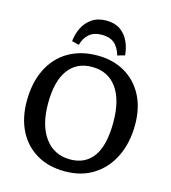

<svg xmlns="http://www.w3.org/2000/svg" viewBox="-134 -1039 1033 1161"><g transform="rotate(15 382.5 -459.0)"><path d="M380 14Q277 14 202.5 -30Q128 -74 88 -153Q48 -232 48 -337Q48 -453 90 -538Q132 -623 209.5 -668.5Q287 -714 391 -714Q489 -714 562.5 -671.5Q636 -629 677 -551.5Q718 -474 718 -368Q718 -256 676.5 -169.5Q635 -83 559 -34.5Q483 14 380 14ZM392 -64Q487 -64 537 -134.5Q587 -205 587 -349Q587 -488 532 -563.5Q477 -639 377 -639Q281 -639 228.5 -567.5Q176 -496 176 -357Q176 -220 233.5 -142Q291 -64 392 -64ZM388 -932Q441 -932 475.5 -908Q510 -884 528.5 -844.5Q547 -805 551 -758L505 -745Q490 -796 461 -819Q432 -842 384 -842Q335 -842 305 -816.5Q275 -791 264 -747L219 -758Q223 -802 242.5 -842Q262 -882 298.5 -907Q335 -932 388 -932Z"/></g></svg>

Font: Literata Medium
Style: Regular
Weight: 500
Designer: Latin by Veronika Burian and Jose Scaglione. Greek by Irene Vlachou. Cyrillic by Vera Evstafieva.
Foundry: TypeTogether
Version: Version 3.103; ttfautohint (v1.8.4.7-5d5b);gftools[0.9.29]